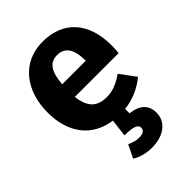

<svg xmlns="http://www.w3.org/2000/svg" viewBox="-234 -653 1020 1020"><g transform="rotate(-45 276.0 -143.0)"><path d="M525 -276C525 -447 433 -548 280 -548C123 -548 32 -425 32 -263C32 -111 107 -7 247 13L235 112C299 112 327 122 327 146C327 166 311 176 280 176C260 176 239 170 216 159L180 232C207 249 247 262 292 262C383 262 441 215 441 147C441 91 408 56 337 48V15C399 8 455 -16 506 -57L441 -145C394 -113 357 -98 314 -98C243 -98 204 -130 193 -219H522C524 -235 525 -254 525 -276ZM370 -314H193C200 -406 229 -443 284 -443C340 -443 369 -402 370 -321Z"/></g></svg>

Font: Fira Sans
Style: Bold
Weight: 700
Designer: Carrois Corporate & Edenspiekermann AG
Foundry: Carrois Corporate GbR & Edenspiekermann AG
Version: Version 4.203